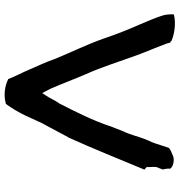

<svg xmlns="http://www.w3.org/2000/svg" viewBox="6 -782 767 820"><g transform="rotate(90 390.0 -371.5)"><path d="M41 -730C40 -712 41 -693 49 -672C59 -643 69 -620 83 -587C107 -532 124 -490 144 -431C171 -354 203 -292 232 -220C245 -182 262 -147 277 -112C290 -81 306 -52 318 -21L319 -22C345 -9 384 -2 420 -12H423C442 -38 460 -68 475 -100L495 -144C502 -159 508 -173 516 -186C533 -216 548 -247 565 -278H566C614 -384 658 -494 703 -602L704 -604L693 -614C694 -628 691 -645 693 -656C696 -663 700 -673 703 -682V-685C700 -696 699 -707 700 -713V-714C695 -725 665 -735 644 -726C635 -721 621 -718 613 -710L612 -711C603 -687 596 -660 587 -637L580 -622L573 -605C561 -573 554 -541 540 -513C533 -495 527 -481 520 -462C494 -383 458 -313 422 -242C409 -225 399 -200 387 -183C382 -176 380 -173 377 -168C372 -179 365 -190 359 -202C337 -252 318 -304 296 -355C266 -421 241 -502 215 -573C204 -604 181 -657 170 -688C165 -701 163 -705 161 -716L160 -715C155 -717 157 -716 153 -721H151C126 -732 79 -740 41 -730Z"/></g></svg>

Font: Hussar Pisanka
Style: Sbd
Weight: 600
Designer: Robert Jablonski
Foundry: Cannot Into Space Fonts
Version: Version 1.070